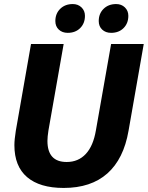

<svg xmlns="http://www.w3.org/2000/svg" viewBox="-20 -917 729 947"><path d="M51 -201Q51 -228 58 -272L133 -700H294L219 -274Q214 -242 214 -222Q214 -118 309 -118Q366 -118 403 -157.5Q440 -197 453 -274L528 -700H689L614 -272Q590 -133 509.5 -61.5Q429 10 294 10Q176 10 113.5 -43.5Q51 -97 51 -201ZM253 -813Q253 -850 277 -873.5Q301 -897 339 -897Q365 -897 382 -880.5Q399 -864 399 -839Q399 -802 375.5 -778.5Q352 -755 314 -755Q287 -755 270 -771Q253 -787 253 -813ZM467 -813Q467 -850 491 -873.5Q515 -897 553 -897Q579 -897 596 -880.5Q613 -864 613 -839Q613 -802 589.5 -778.5Q566 -755 528 -755Q501 -755 484 -771Q467 -787 467 -813Z"/></svg>

Font: Sarabun ExtraBold
Style: Italic
Weight: 800
Italic angle: -10°
Designer: Suppakit Chalermlarp | Katatrad Co.,Ltd.
Foundry: Cadson Demak Co.,Ltd.
Version: Version 1.000; ttfautohint (v1.6)